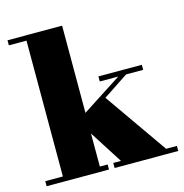

<svg xmlns="http://www.w3.org/2000/svg" viewBox="-110 -851 912 953"><g transform="rotate(-15 346.0 -375.0)"><path d="M13 0V-26H103.5V-724H13V-750H293.5V-26H333.5V0ZM362.5 0V-26H402L245.5 -271L497.5 -434H402.5V-460H625.5V-434H537.5L408.5 -348.5L634 -26H689.5V0Z"/></g></svg>

Font: Bodoni Moda 9pt Black
Style: Regular
Weight: 900
Designer: Owen Earl
Foundry: indestructible type
Version: Version 2.005